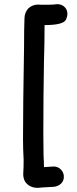

<svg xmlns="http://www.w3.org/2000/svg" viewBox="-20 -817 373 926"><path d="M162 89Q122 89 101 59Q92 43 92 22Q94 -5 94 -45Q91 -102 91 -143Q91 -308 96 -589Q96 -677 98 -727Q98 -756 117 -777Q137 -795 165 -795Q174 -795 182 -794Q223 -794 238 -795L256 -797Q269 -797 281 -791Q305 -777 305 -750Q305 -737 298 -722Q285 -696 195 -696Q195 -613 192 -517Q189 -350 189 -170Q189 -102 190 -67Q192 -36 192 -11L239 -14Q260 -14 274 1Q288 16 288 35Q288 56 274 69Q260 82 239 84Q197 86 185 87Q173 88 162 89Z"/></svg>

Font: Bad Comic
Style: Regular
Weight: 400
Designer: GGBotNet
Foundry: f0n7
Version: 0.9